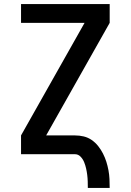

<svg xmlns="http://www.w3.org/2000/svg" viewBox="-20 -755 640 940"><path d="M410 165Q410 149 409.5 133Q409 117 407 101Q405 85 401.5 69.5Q398 54 392 39Q386 24 374.5 12Q363 0 347 0H83V-92L394 -643H83V-735H517V-643L206 -92H347Q369 -92 390 -87Q411 -82 429 -69.5Q447 -57 460.5 -40Q474 -23 484 -3.5Q494 16 500.5 36.5Q507 57 511 78.5Q515 100 516 121.5Q517 143 517 165Z"/></svg>

Font: Zed Mono Semibold Extended
Style: Regular
Weight: 600
Width: 7
Monospace: yes
Designer: Belleve Invis
Foundry: Belleve Invis
Version: Version 1.0.0; ttfautohint (v1.8.4)